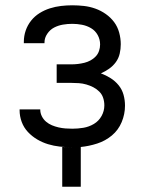

<svg xmlns="http://www.w3.org/2000/svg" viewBox="-20 -548 540 725"><path d="M215 157V7Q224 7 232 7.5Q240 8 249 8H251Q228 8 205.5 5.5Q183 3 161.5 -3.5Q140 -10 120.5 -21.5Q101 -33 85.5 -49.5Q70 -66 62 -87.5Q54 -109 54 -132V-135H132V-134Q132 -121 138 -109Q144 -97 154 -88.5Q164 -80 176 -75Q188 -70 201 -67Q214 -64 227 -63Q240 -62 253 -62Q274 -62 295 -65.5Q316 -69 334.5 -80Q353 -91 363.5 -110Q374 -129 374 -150Q374 -165 369.5 -178.5Q365 -192 355 -202Q345 -212 332.5 -218.5Q320 -225 306 -229Q292 -233 278 -234Q264 -235 250 -235H194V-305H250Q262 -305 274.5 -306.5Q287 -308 299 -311Q311 -314 322 -320Q333 -326 341.5 -335Q350 -344 354 -356Q358 -368 358 -380Q358 -399 349 -415.5Q340 -432 324 -441.5Q308 -451 289.5 -454.5Q271 -458 253 -458Q235 -458 217.5 -455Q200 -452 184.5 -444Q169 -436 158.5 -420.5Q148 -405 148 -388V-385H70V-390Q70 -412 77 -432.5Q84 -453 97.5 -470Q111 -487 129.5 -498.5Q148 -510 168.5 -516.5Q189 -523 210.5 -525.5Q232 -528 253 -528Q275 -528 297 -525.5Q319 -523 340 -515.5Q361 -508 379.5 -495Q398 -482 411 -464.5Q424 -447 430 -425Q436 -403 436 -381Q436 -363 432 -345.5Q428 -328 417.5 -313.5Q407 -299 392 -288.5Q377 -278 361 -271Q380 -264 397.5 -253Q415 -242 428 -226Q441 -210 446.5 -190Q452 -170 452 -149Q452 -117 439.5 -87Q427 -57 402.5 -36.5Q378 -16 347 -6Q316 4 285 7V157Z"/></svg>

Font: Iosevka
Style: Regular
Weight: 400
Monospace: yes
Designer: Belleve Invis
Foundry: Belleve Invis
Version: Version 33.2.3; ttfautohint (v1.8.4)